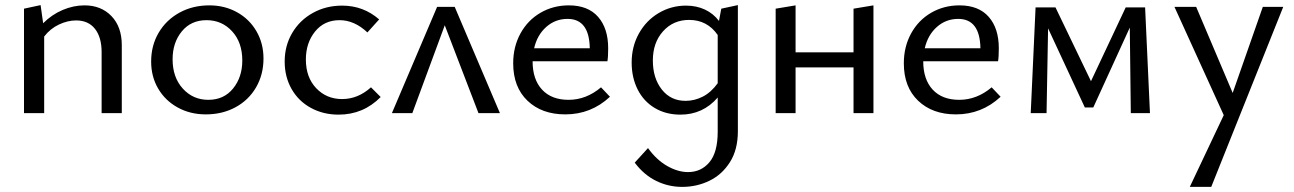

<svg xmlns="http://www.w3.org/2000/svg" viewBox="-20 -443 5068 752"><path d="M457 -266V0H378V-239Q378 -297 352 -330Q326 -363 278 -363Q245 -363 211 -347Q177 -331 153 -300V0H74V-409L139 -423L149 -352Q183 -386 225.5 -404Q268 -422 311 -422Q376 -422 416.5 -380Q457 -338 457 -266Z M572 -202Q572 -265 601.5 -315Q631 -365 683 -393.5Q735 -422 800 -422Q860 -422 908.5 -395Q957 -368 984.5 -320.5Q1012 -273 1012 -214Q1012 -151 983 -101Q954 -51 902.5 -23Q851 5 786 5Q725 5 676 -22Q627 -49 599.5 -96Q572 -143 572 -202ZM929 -206Q929 -277 889 -320.5Q849 -364 789 -364Q728 -364 692 -320Q656 -276 656 -211Q656 -140 696 -96Q736 -52 796 -52Q857 -52 893 -96.5Q929 -141 929 -206Z M1095 -202Q1095 -264 1124.5 -314Q1154 -364 1205.5 -392.5Q1257 -421 1320 -421Q1403 -421 1465 -367L1419 -316Q1368 -364 1310 -364Q1250 -364 1214 -319.5Q1178 -275 1178 -210Q1178 -140 1218.5 -97.5Q1259 -55 1320 -55Q1382 -55 1433 -101L1471 -63Q1403 6 1306 6Q1246 6 1197.5 -20.5Q1149 -47 1122 -94.5Q1095 -142 1095 -202Z M1854 0 1722 -344 1595 0H1515L1692 -416H1761L1938 0Z M2369 -64Q2295 5 2194 5Q2102 5 2046 -48.5Q1990 -102 1990 -195Q1990 -260 2018.5 -312Q2047 -364 2097 -393Q2147 -422 2208 -422Q2283 -422 2322.5 -377Q2362 -332 2362 -254Q2362 -219 2359 -203H2066Q2066 -132 2103 -92Q2140 -52 2207 -52Q2276 -52 2334 -101ZM2072 -254H2290Q2288 -369 2203 -369Q2155 -369 2119.5 -337.5Q2084 -306 2072 -254Z M2870 -423V71Q2870 143 2839 192Q2808 241 2758.5 265Q2709 289 2652 289Q2598 289 2550 265.5Q2502 242 2466 194L2518 137Q2551 183 2593 207Q2635 231 2675 231Q2726 231 2758.5 192.5Q2791 154 2791 73V-61Q2733 6 2645 6Q2588 6 2544.5 -20Q2501 -46 2477.5 -92.5Q2454 -139 2454 -198Q2454 -261 2482.5 -312Q2511 -363 2560 -392Q2609 -421 2667 -421Q2708 -421 2741 -405.5Q2774 -390 2796 -361L2805 -409ZM2791 -117V-306Q2750 -365 2679 -365Q2617 -365 2577 -320.5Q2537 -276 2537 -206Q2537 -137 2572 -92.5Q2607 -48 2665 -48Q2700 -48 2732.5 -64.5Q2765 -81 2791 -117Z M3401 -422V0H3323V-179H3096V0H3018V-409L3096 -422V-238H3323V-409Z M3899 -64Q3825 5 3724 5Q3632 5 3576 -48.5Q3520 -102 3520 -195Q3520 -260 3548.5 -312Q3577 -364 3627 -393Q3677 -422 3738 -422Q3813 -422 3852.5 -377Q3892 -332 3892 -254Q3892 -219 3889 -203H3596Q3596 -132 3633 -92Q3670 -52 3737 -52Q3806 -52 3864 -101ZM3602 -254H3820Q3818 -369 3733 -369Q3685 -369 3649.5 -337.5Q3614 -306 3602 -254Z M4409 0 4405 -335 4262 -22H4229L4085 -332L4079 0H4017L4036 -414H4114L4253 -125L4389 -414H4465L4484 0Z M5006 -416 4724 289H4640L4773 8L4580 -416H4665L4808 -79L4926 -416Z"/></svg>

Font: Ysabeau Infant Medium
Style: Regular
Weight: 500
Designer: Christian Thalmann (Catharsis Fonts)
Version: Version 0.003